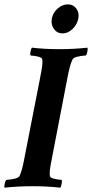

<svg xmlns="http://www.w3.org/2000/svg" viewBox="-30 -868 427 892"><path d="M285.2 -847.7Q310.1 -847.7 324.5 -828.4Q338.9 -809.1 334 -782.2Q328.6 -754.4 307.4 -733.6Q286.1 -712.9 260.7 -712.9Q234.9 -712.9 220.2 -733.9Q205.6 -754.9 210.9 -782.2Q216.3 -809.6 238 -828.6Q259.8 -847.7 285.2 -847.7ZM247.1 -639.6Q312.5 -639.6 376 -646.5Q378.4 -642.1 376 -628.7Q373.5 -615.2 369.1 -610.4Q314.5 -606 307.6 -592.8Q294.9 -569.8 282.2 -501L212.9 -141.6Q211.9 -136.7 209.7 -124.8Q207.5 -112.8 206.5 -108.2Q205.6 -103.5 204.1 -94.2Q202.6 -85 202.1 -80.6Q201.7 -76.2 201.2 -69.6Q200.7 -63 200.9 -58.3Q201.2 -53.7 202.1 -49.8Q204.1 -36.6 256.8 -32.2Q258.8 -27.3 256.3 -13.9Q253.9 -0.5 250 3.9Q190.4 -2.9 121.1 -2.9Q54.7 -2.9 -8.8 3.9Q-11.2 -0.5 -8.3 -13.9Q-5.4 -27.3 -1 -32.2Q53.7 -36.6 60.5 -49.8Q71.8 -69.8 85 -141.6L155.3 -501Q156.2 -505.9 158.4 -517.8Q160.6 -529.8 161.6 -534.4Q162.6 -539.1 164.1 -548.3Q165.5 -557.6 166 -562Q166.5 -566.4 167 -573Q167.5 -579.6 167.2 -584.2Q167 -588.9 166 -592.8Q164.1 -606 111.3 -610.4Q109.4 -615.2 111.8 -628.7Q114.3 -642.1 118.2 -646.5Q177.7 -639.6 247.1 -639.6Z"/></svg>

Font: Crimson
Style: BoldItalic
Weight: 700
Italic angle: -11°
Version: Version 0.8